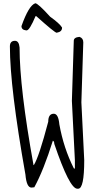

<svg xmlns="http://www.w3.org/2000/svg" viewBox="-20 -1149 569 1183"><path d="M469.7 -921.9Q493.2 -914.1 493.2 -887.7L481.4 -518.6L499 -162.1Q499 13.7 461.9 13.7H456.1Q408.2 13.7 314.5 -262.7Q314.5 -278.3 305.7 -282.2Q249 -100.6 191.4 4.9L173.8 6.8Q143.6 6.8 136.7 -73.2Q41 -611.3 41 -863.3Q41 -897.5 72.3 -897.5Q96.7 -897.5 100.6 -856.4Q100.6 -607.4 186.5 -131.8H188.5Q219.7 -180.7 277.3 -399.4Q277.3 -448.2 311.5 -448.2Q339.8 -448.2 345.7 -382.8Q372.1 -236.3 434.6 -112.3L438.5 -109.4L441.4 -112.3V-162.1L422.9 -527.3L434.6 -897.5Q434.6 -918.9 469.7 -921.9ZM362.3 -979.5Q363.3 -953.1 329.1 -947.3Q317.4 -947.3 203.1 -1049.8H199.2Q162.1 -961.9 144.5 -961.9H140.6Q112.3 -964.8 112.3 -988.3Q157.2 -1115.2 197.3 -1128.9Q213.9 -1128.9 289.1 -1045.9Q346.7 -1004.9 362.3 -979.5Z"/></svg>

Font: Sue Ellen Francisco 
Style: Regular
Weight: 400
Designer: Kimberly Geswein
Foundry: Kimberly Geswein
Version: Version 1.002 2007